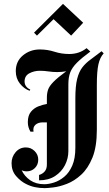

<svg xmlns="http://www.w3.org/2000/svg" viewBox="-20 -884 558 983"><path d="M169.2 -701.7 154.2 -716.7 302.5 -864.2 405.8 -767.5 344.2 -701.7 254.2 -785.8ZM180 39.2V11.7Q197.5 6.7 208.8 -6.2Q220 -19.2 220 -41.7V-257.5H199.2Q175.8 -257.5 161.7 -245.4Q147.5 -233.3 151.7 -210H135.8Q122.5 -232.5 122.5 -258.3Q122.5 -292.5 138.3 -311.7Q154.2 -330.8 176.7 -339.6Q199.2 -348.3 220 -351.7V-384.2Q220 -406.7 226.2 -425Q232.5 -443.3 253.8 -465Q275 -486.7 319.2 -519.2Q297.5 -515 273.3 -515Q250 -515 228.3 -518.3Q206.7 -521.7 184.2 -521.7Q155 -521.7 130.4 -508.8Q105.8 -495.8 105.8 -466.7Q105.8 -451.7 114.6 -440.8Q123.3 -430 135 -425.8L131.7 -419.2Q103.3 -429.2 82.1 -455.8Q60.8 -482.5 60.8 -520Q60.8 -570 97.5 -600.4Q134.2 -630.8 184.2 -630.8Q222.5 -630.8 258.8 -619.2Q295 -607.5 334.2 -607.5Q385.8 -607.5 423.3 -637.5L442.5 -620Q398.3 -587.5 373.8 -562.9Q349.2 -538.3 339.6 -513.3Q330 -488.3 330 -452.5V-110Q330 -72.5 312.5 -38.3Q295 -4.2 261.7 17.5Q228.3 39.2 180 39.2ZM209.2 79.2Q183.3 79.2 159.2 74.2Q135 69.2 112.5 57.5Q85.8 44.2 62.5 17.5Q39.2 -9.2 39.2 -48.3Q39.2 -80.8 60 -105Q80.8 -129.2 112.5 -129.2Q138.3 -129.2 157.1 -110.8Q175.8 -92.5 175.8 -66.7Q175.8 -40.8 158.8 -23.8Q141.7 -6.7 116.7 -6.7Q102.5 -6.7 90.8 -12.5Q105 18.3 134.6 38.8Q164.2 59.2 206.7 59.2Q229.2 59.2 256.7 50.4Q284.2 41.7 309.2 20.8Q334.2 0 350 -36.2Q365.8 -72.5 365.8 -127.5V-380.8Q365.8 -443.3 375 -480Q384.2 -516.7 401.7 -539.2Q419.2 -561.7 444.2 -579.6Q469.2 -597.5 500 -621.7L510.8 -610.8Q491.7 -590 483.8 -554.2Q475.8 -518.3 475.8 -449.2V-219.2Q475.8 -132.5 453.3 -77.1Q430.8 -21.7 395.8 10.4Q360.8 42.5 322.9 57.1Q285 71.7 253.8 75.4Q222.5 79.2 209.2 79.2Z"/></svg>

Font: Manufacturing Consent
Style: Regular
Weight: 400
Version: Version 3.000; ttfautohint (v1.8.4.7-5d5b)